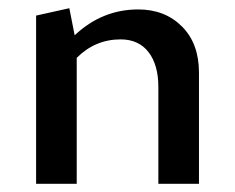

<svg xmlns="http://www.w3.org/2000/svg" viewBox="-20 -448 573 468"><path d="M317 -425Q382 -425 423.5 -383.5Q465 -342 465 -271V0H366V-236Q366 -290 342 -321Q318 -352 274 -352Q212 -352 167 -307V0H68V-410L149 -428L162 -362Q229 -425 317 -425Z"/></svg>

Font: EauTest Semibold
Style: Regular
Weight: 600
Designer: Christian Thalmann (Catharsis Fonts)
Version: Version 0.001;PS 000.001;hotconv 1.0.88;makeotf.lib2.5.64775